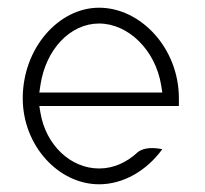

<svg xmlns="http://www.w3.org/2000/svg" viewBox="-20 -482 532 498"><path d="M39 -227C39 -104 132 -4 237 -4C300 -4 360 -39 401 -95C382 -99 354 -101 337 -87C309 -61 275 -45 237 -45C163 -45 99 -106 85 -189L82 -207H444V-227C444 -357 345 -462 237 -462C132 -462 39 -357 39 -227ZM82 -242 85 -262C99 -354 162 -421 237 -421C312 -421 383 -353 398 -261L401 -242Z"/></svg>

Font: Charger Sport
Style: HLNrw
Weight: 100
Designer: Jasper
Foundry: Cannot Into Space Fonts
Version: Version 1.1